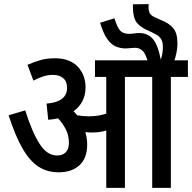

<svg xmlns="http://www.w3.org/2000/svg" viewBox="-20 -916 936 936"><path d="M405 -211Q405 -145 367.5 -110.5Q330 -76 266 -76Q211 -76 168.5 -103Q126 -130 90.5 -191Q55 -252 22 -354L103 -378Q136 -273 172.5 -215.5Q209 -158 258 -158Q285 -158 300.5 -173.5Q316 -189 316 -220Q316 -255 301 -285Q286 -315 263 -339Q240 -334 215 -332L207 -411Q307 -419 307 -488Q307 -519 288 -535Q269 -551 238 -551Q214 -551 190.5 -543.5Q167 -536 143 -523L114 -600Q144 -613 175.5 -622.5Q207 -632 248 -632Q319 -632 358 -592Q397 -552 397 -490Q397 -452 381.5 -422.5Q366 -393 339 -374Q348 -364 356 -354Q383 -349 413 -349Q460 -349 498 -362V-541H443V-622H896V-541H813V0H722V-541H589V0H498V-280Q480 -274 462 -272Q444 -270 424 -270Q412 -270 396 -272Q400 -258 402.5 -243Q405 -228 405 -211ZM701 -615Q689 -657 673.5 -670Q658 -683 639 -683Q628 -683 616 -681.5Q604 -680 591 -680Q567 -680 544.5 -689.5Q522 -699 503 -725.5Q484 -752 468 -805L538 -827Q552 -781 566.5 -766Q581 -751 609 -751Q622 -751 634.5 -753Q647 -755 659 -755Q698 -755 723.5 -728Q749 -701 764 -625Q769 -641 771.5 -655.5Q774 -670 774 -687Q774 -714 763.5 -728.5Q753 -743 733 -752L707 -765Q665 -782 646.5 -806Q628 -830 628 -883Q628 -886 628 -889Q628 -892 628 -895L705 -896Q704 -892 704 -883Q704 -863 710.5 -851Q717 -839 739 -830L770 -816Q805 -802 825 -778Q845 -754 845 -704Q845 -682 840 -657.5Q835 -633 828 -615Z"/></svg>

Font: Noto Sans Devanagari UI Condensed Medium
Style: Regular
Weight: 500
Width: 3
Designer: Jelle Bosma - Monotype Design Team
Foundry: Monotype Imaging Inc.
Version: Version 2.003